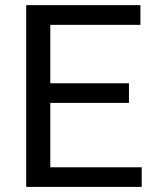

<svg xmlns="http://www.w3.org/2000/svg" viewBox="-20 -731 608 751"><path d="M82.5 0V-710.9H529.3V-633.8H176.8V-405.3H484.4V-328.6H176.8V-76.7H534.2V0Z"/></svg>

Font: Roboto21382017
Style: Regular
Weight: 400
Designer: Christian Robertson
Foundry: Google
Version: Version 2.138; 2017